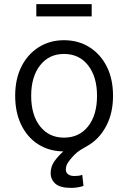

<svg xmlns="http://www.w3.org/2000/svg" viewBox="-20 -726 625 936"><path d="M328 190Q273 190 250 169.5Q227 149 227 118Q227 86 245 60.5Q263 35 289 12H284Q216 10 164 -24Q112 -58 83 -118.5Q54 -179 54 -259Q54 -341 84.5 -401.5Q115 -462 169 -496Q223 -530 292 -530Q362 -530 416 -496Q470 -462 500.5 -401.5Q531 -341 531 -259Q531 -176 499 -114Q467 -52 413 -19Q395 -9 374 4Q353 17 335 37Q320 53 310.5 68Q301 83 301 100Q301 116 312.5 124Q324 132 342 132Q351 132 361.5 131Q372 130 381 126L387 180Q378 184 361 187Q344 190 328 190ZM292 -55Q366 -55 409.5 -110Q453 -165 453 -259Q453 -352 409.5 -407.5Q366 -463 292 -463Q219 -463 175.5 -407.5Q132 -352 132 -259Q132 -165 175.5 -110Q219 -55 292 -55ZM157 -646V-706H427V-646Z"/></svg>

Font: Ubuntu Sans
Style: Regular
Weight: 400
Designer: Dalton Maag Ltd
Foundry: Dalton Maag Ltd
Version: Version 1.006; ttfautohint (v1.8.4.7-5d5b)